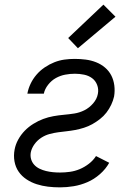

<svg xmlns="http://www.w3.org/2000/svg" viewBox="-20 -796 590 828"><path d="M239 12Q212 12 187 9Q162 6 138.5 -1.5Q115 -9 94.5 -22.5Q74 -36 60.5 -55.5Q47 -75 42.5 -100Q38 -125 43 -151Q47 -173 58.5 -194Q70 -215 86.5 -232Q103 -249 124 -262Q145 -275 166.5 -283Q188 -291 210.5 -295Q233 -299 255.5 -301Q278 -303 300.5 -306.5Q323 -310 344 -320.5Q365 -331 381.5 -350Q398 -369 402 -391Q406 -411 399 -429.5Q392 -448 377 -459Q362 -470 342.5 -474Q323 -478 303 -478Q282 -478 261 -474Q240 -470 221 -459.5Q202 -449 187.5 -430.5Q173 -412 169 -392H98Q102 -414 112 -435Q122 -456 137.5 -474Q153 -492 173 -505.5Q193 -519 214.5 -527.5Q236 -536 258 -539Q280 -542 302 -542Q326 -542 349.5 -539Q373 -536 394.5 -527.5Q416 -519 433 -504.5Q450 -490 460 -470.5Q470 -451 473 -427.5Q476 -404 472 -380Q468 -362 459.5 -344Q451 -326 439 -310.5Q427 -295 411 -282.5Q395 -270 378 -260.5Q361 -251 342 -245Q323 -239 304.5 -235.5Q286 -232 267.5 -230Q249 -228 230.5 -225.5Q212 -223 193.5 -218Q175 -213 158 -202Q141 -191 129 -174.5Q117 -158 113 -140Q110 -124 114 -110Q118 -96 127.5 -85.5Q137 -75 150.5 -68.5Q164 -62 178.5 -58.5Q193 -55 208 -53.5Q223 -52 239 -52Q260 -52 281.5 -55Q303 -58 323.5 -66.5Q344 -75 363 -89.5Q382 -104 394 -123L451 -94Q436 -67 411 -45Q386 -23 357 -10.5Q328 2 298 7Q268 12 239 12ZM316 -588 274 -632 426 -776 478 -724Z"/></svg>

Font: Lode
Style: Italic
Weight: 400
Italic angle: -11°
Monospace: yes
Designer: Belleve Invis
Foundry: Belleve Invis
Version: Version 29.2.0; ttfautohint (v1.8.3)